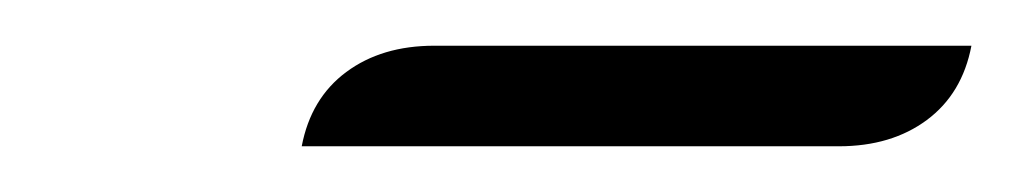

<svg xmlns="http://www.w3.org/2000/svg" viewBox="-20 -634 445 84"><path d="M170 -614H405Q401 -593 385.5 -581.5Q370 -570 347 -570H112Q116 -591 131.5 -602.5Q147 -614 170 -614Z"/></svg>

Font: K2D Thin
Style: Italic
Weight: 100
Italic angle: -10°
Designer: Katatrad Aksorn Co.,Ltd.
Foundry: Cadson Demak Co.,Ltd.
Version: Version 1.000; ttfautohint (v1.6)